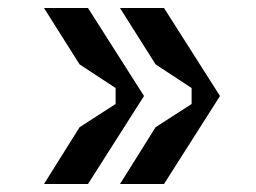

<svg xmlns="http://www.w3.org/2000/svg" viewBox="-20 -510 640 480"><path d="M530 -270 390 -50H280L369 -192L459 -250V-290L369 -349L280 -490H390ZM340 -270 200 -50H90L179 -192L269 -250V-290L179 -349L90 -490H200Z"/></svg>

Font: Fliege Mono Thin
Style: Regular
Weight: 100
Version: Version 0.020;Glyphs 3.3 (3306)